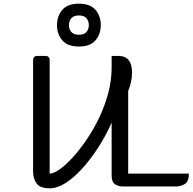

<svg xmlns="http://www.w3.org/2000/svg" viewBox="-20 -1014 1047 1044"><path d="M587 -347Q555 -275 513.5 -211Q472 -147 426.5 -97Q381 -47 336 -18.5Q291 10 250 10Q198 10 179 -16.5Q160 -43 160 -80V-690Q160 -698 166 -704Q172 -710 180 -710H230Q238 -710 244 -704Q250 -698 250 -690V-70Q271 -70 304 -93Q337 -116 375 -157.5Q413 -199 450.5 -254Q488 -309 519 -373.5Q550 -438 568.5 -507.5Q587 -577 587 -647V-710H623Q698 -710 698 -619Q698 -592 692 -567Q686 -542 677 -519V-70H1007Q1007 -27 985 -13.5Q963 0 937 0H648Q626 0 606.5 -11.5Q587 -23 587 -60ZM409 -761Q348 -761 319 -794.5Q290 -828 290 -877Q290 -927 319 -960.5Q348 -994 409 -994Q470 -994 499 -960.5Q528 -927 528 -877Q528 -828 499 -794.5Q470 -761 409 -761ZM409 -825Q437 -825 450 -840Q463 -855 463 -877Q463 -900 450 -915Q437 -930 409 -930Q381 -930 368 -915Q355 -900 355 -877Q355 -855 368 -840Q381 -825 409 -825Z"/></svg>

Font: Warnes
Style: Regular
Weight: 400
Designer: Eduardo Rodriguez Tunni
Foundry: Eduardo Rodriguez Tunni
Version: Version 1.002; ttfautohint (v1.8.4.7-5d5b);gftools[0.9.23]